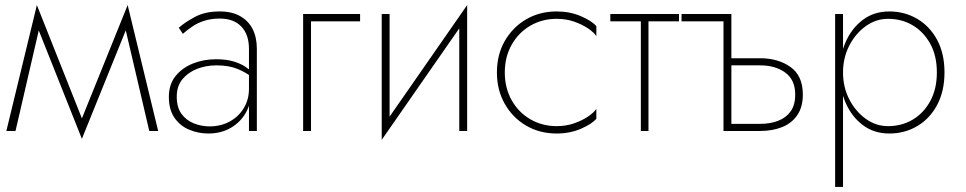

<svg xmlns="http://www.w3.org/2000/svg" viewBox="-20 -515 3797 755"><path d="M567 0H602L482 -495L467 -428ZM293 -27 302 31 484 -419 482 -495ZM302 31 311 -27 125 -495 123 -419ZM5 0H41L140 -428L125 -495Z M675 -135Q675 -176 697 -203Q719 -230 754.5 -244Q790 -258 831 -258Q880 -258 914 -244Q948 -230 971 -211V-232Q962 -241 944 -253Q926 -265 898 -273.5Q870 -282 829 -282Q780 -282 738 -265Q696 -248 670 -215.5Q644 -183 644 -134Q644 -84 666 -52Q688 -20 724 -5Q760 10 799 10Q849 10 887 -12Q925 -34 946 -70.5Q967 -107 967 -151L959 -166Q959 -123 938.5 -89.5Q918 -56 883 -37Q848 -18 804 -18Q772 -18 742 -30Q712 -42 693.5 -67.5Q675 -93 675 -135ZM699 -382Q716 -397 736.5 -411Q757 -425 784 -433.5Q811 -442 844 -442Q899 -442 929 -410.5Q959 -379 959 -323V0H990V-323Q990 -368 973.5 -400.5Q957 -433 924.5 -451.5Q892 -470 844 -470Q787 -470 747.5 -449Q708 -428 683 -406Z M1172 -460V0H1203V-431H1396V-460Z M1812 -441 1817 -495 1486 -19 1481 35ZM1512 -460H1481V35L1512 -11ZM1817 -495 1786 -449V0H1817Z M1965 -230Q1965 -291 1992 -339Q2019 -387 2065.5 -414Q2112 -441 2169 -441Q2206 -441 2237.5 -430Q2269 -419 2292 -403.5Q2315 -388 2325 -373V-412Q2307 -433 2264 -451.5Q2221 -470 2169 -470Q2102 -470 2049 -439Q1996 -408 1965 -354Q1934 -300 1934 -230Q1934 -161 1965 -106.5Q1996 -52 2049 -21Q2102 10 2169 10Q2221 10 2264 -8.5Q2307 -27 2325 -48V-87Q2315 -72 2292 -56.5Q2269 -41 2237.5 -30Q2206 -19 2169 -19Q2112 -19 2065.5 -46Q2019 -73 1992 -121Q1965 -169 1965 -230Z M2380 -460V-431H2650V-460ZM2500 -451V0H2530V-451Z M2844 -258H2969Q3029 -258 3068 -229.5Q3107 -201 3107 -143Q3107 -102 3089 -77Q3071 -52 3040 -40Q3009 -28 2969 -28H2844V0H2969Q3017 0 3055 -15Q3093 -30 3115 -62Q3137 -94 3137 -143Q3137 -217 3088.5 -251.5Q3040 -286 2969 -286H2844ZM2825 -431V0H2856V-460H2660V-431Z M3295 220V-460H3264V220ZM3694 -230Q3694 -304 3665.5 -357.5Q3637 -411 3587.5 -440.5Q3538 -470 3477 -470Q3417 -470 3373 -437Q3329 -404 3305 -349Q3281 -294 3281 -230Q3281 -167 3305 -111.5Q3329 -56 3373 -23Q3417 10 3477 10Q3538 10 3587.5 -19.5Q3637 -49 3665.5 -103Q3694 -157 3694 -230ZM3664 -230Q3664 -165 3638 -117.5Q3612 -70 3569 -44.5Q3526 -19 3472 -19Q3424 -19 3383.5 -48.5Q3343 -78 3319 -125.5Q3295 -173 3295 -230Q3295 -287 3319 -334.5Q3343 -382 3383.5 -411.5Q3424 -441 3472 -441Q3526 -441 3569 -415.5Q3612 -390 3638 -343Q3664 -296 3664 -230Z"/></svg>

Font: Jost ExtraLight
Style: Regular
Weight: 250
Version: Version 3.710